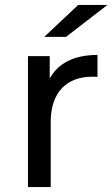

<svg xmlns="http://www.w3.org/2000/svg" viewBox="-20 -756 454 776"><path d="M185 -264C185 -382 249 -446 353 -446C360 -446 366 -446 374 -445V-534C281 -534 215 -501 181 -439V-529H93V0H185ZM247 -607 414 -736H296L159 -607Z"/></svg>

Font: Montserrat-Alt1 Med
Style: Regular
Weight: 500
Designer: Differentunic
Foundry: Differentunic
Version: Version 7.222